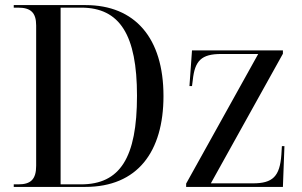

<svg xmlns="http://www.w3.org/2000/svg" viewBox="-20 -734 1187 754"><path d="M34 0H315C520 0 622 -138 622 -357C622 -585 510 -714 316 -714H34V-704H51C100 -704 122 -685 122 -634V-83C122 -30 101 -10 52 -10H34ZM298 -10H218V-704H299C451 -704 518 -596 518 -358C518 -114 451 -10 298 -10ZM711 0H1091L1097 -160H1087L1085 -127C1079 -41 1051 -14 973 -14H808L1091 -523V-536H734L724 -396H734L737 -419C745 -496 771 -522 849 -522H994L711 -13Z"/></svg>

Font: Noto Serif Display SemiCondensed
Style: Regular
Weight: 400
Width: 4
Designer: Monotype Design Team
Foundry: Monotype Imaging Inc.
Version: Version 2.009